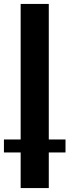

<svg xmlns="http://www.w3.org/2000/svg" viewBox="-22 -762 353 976"><path d="M83 194V-742H226V194ZM-2 13V-53H311V13Z"/></svg>

Font: Montserrat Underline Thin
Style: Bold
Weight: 700
Version: Version 9.000